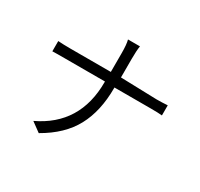

<svg xmlns="http://www.w3.org/2000/svg" viewBox="-166 -984 1290 1236"><g transform="rotate(30 479.5 -366.0)"><path d="M535.2 -536.1V-673.8C535.2 -714.8 537.1 -747.1 541 -770.5H452.1C458 -749 460.9 -716.8 460.9 -672.9V-534.2H160.2C124 -534.2 93.8 -535.2 68.4 -537.1V-460.9C92.8 -461.9 123 -461.9 160.2 -461.9H459V-457C459 -246.1 368.2 -97.7 186.5 -11.7L255.9 39.1C353.5 -16.6 423.8 -84 466.8 -164.1C509.8 -244.1 531.2 -340.8 531.2 -454.1V-459H803.7C840.8 -459 868.2 -458 885.7 -456.1V-531.2C858.4 -529.3 831.1 -528.3 803.7 -528.3Z"/></g></svg>

Font: Gen Shin Gothic P Normal
Style: Regular
Weight: 300
Designer: [Source Han Sans]
Ryoko NISHIZUKA  (kana & ideographs); Paul D. Hunt (Latin, Greek & Cyrillic); Wenlong ZHANG  (bopomofo
Version: Version 1.002.20150607